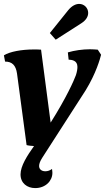

<svg xmlns="http://www.w3.org/2000/svg" viewBox="-21 -742 537 982"><path d="M264 -539 395 -623C420 -639 430 -658 430 -676C430 -701 410 -722 384 -722C367 -722 347 -713 328 -690L234 -573ZM159 220C212 220 247 183 247 142C247 136 246 129 245 122C235 130 222 134 211 134C191 134 179 123 179 107C179 96 184 82 195 65L417 -280C471 -368 491 -442 496 -462L479 -488C467 -489 452 -490 439 -490C402 -490 359 -484 326 -474L330 -437C347 -436 375 -433 375 -400C375 -389 373 -375 367 -357C358 -332 319 -243 238 -115L189 -488C176 -489 164 -489 151 -489C90 -489 29 -478 -1 -459L5 -427C41 -427 60 -408 66 -366L115 0C125 3 139 4 153 5C118 54 84 107 84 150C84 195 118 220 159 220Z"/></svg>

Font: Caladea
Style: Bold Italic
Weight: 700
Italic angle: -9°
Designer: Carolina Giovagnoli and Andres Torresi
Foundry: Carolina Giovagnoli & Andres Torresi
Version: Version 1.001;hotconv 1.0.109;makeotfexe 2.5.65596